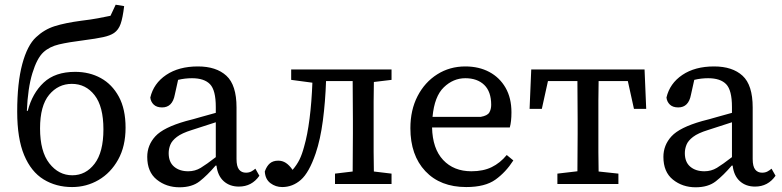

<svg xmlns="http://www.w3.org/2000/svg" viewBox="-20 -781 3320 815"><path d="M286 13Q218 13 165 -19.5Q112 -52 82.5 -122.5Q53 -193 53 -307Q53 -429 74.5 -509Q96 -589 133 -623Q168 -656 212.5 -670Q257 -684 325 -693Q367 -698 396 -703.5Q425 -709 449 -714L471 -761L507 -755Q501 -705 492 -679.5Q483 -654 464 -641Q448 -630 418.5 -623.5Q389 -617 335 -610Q271 -602 230.5 -592.5Q190 -583 164 -559Q137 -534 117.5 -470.5Q98 -407 94 -310L98 -311Q117 -385 165.5 -430.5Q214 -476 299 -476Q360 -476 408 -449.5Q456 -423 484.5 -370.5Q513 -318 513 -239Q513 -160 481.5 -103.5Q450 -47 398.5 -17Q347 13 286 13ZM287 -37Q344 -37 381.5 -86Q419 -135 419 -232Q419 -329 381.5 -377Q344 -425 285 -425Q227 -425 188.5 -378.5Q150 -332 150 -236Q150 -138 189.5 -87.5Q229 -37 287 -37Z M994 11Q955 11 929.5 -12Q904 -35 899 -78H895Q860 -37 827.5 -11.5Q795 14 742 14Q686 14 645.5 -18.5Q605 -51 605 -115Q605 -165 639.5 -202.5Q674 -240 769 -267Q801 -275 833 -284.5Q865 -294 896 -302V-327Q896 -398 871.5 -423.5Q847 -449 795 -449Q765 -449 736 -442L722 -379Q712 -325 668 -325Q645 -325 632.5 -337Q620 -349 618 -367Q632 -427 685.5 -463Q739 -499 820 -499Q898 -499 941 -459.5Q984 -420 984 -325V-106Q984 -75 994.5 -61.5Q1005 -48 1024 -48Q1037 -48 1046.5 -53Q1056 -58 1064 -65L1081 -35Q1049 11 994 11ZM696 -131Q696 -93 719 -73.5Q742 -54 779 -54Q808 -54 832 -68.5Q856 -83 896 -114V-262L794 -229Q752 -216 731 -200Q710 -184 703 -166.5Q696 -149 696 -131Z M1178 13Q1150 13 1128 -3.5Q1106 -20 1104 -53Q1112 -76 1125.5 -87.5Q1139 -99 1161 -99Q1179 -99 1193.5 -89.5Q1208 -80 1222 -60Q1240 -81 1251 -103Q1262 -125 1271 -159Q1285 -207 1294 -277.5Q1303 -348 1306 -430L1216 -442V-486H1642V-442L1567 -433Q1566 -394 1566 -350.5Q1566 -307 1566 -271V-215Q1566 -179 1566 -135.5Q1566 -92 1567 -53L1642 -44V0H1402V-44L1477 -53Q1477 -91 1477.5 -135Q1478 -179 1478 -215V-271Q1478 -309 1477.5 -353.5Q1477 -398 1477 -437H1364Q1361 -349 1350.5 -269Q1340 -189 1320 -130Q1292 -48 1257 -17.5Q1222 13 1178 13Z M1955 -449Q1904 -449 1864 -410.5Q1824 -372 1816 -285H2021Q2049 -290 2057 -303.5Q2065 -317 2065 -336Q2065 -392 2035.5 -420.5Q2006 -449 1955 -449ZM1959 13Q1849 13 1785.5 -54.5Q1722 -122 1722 -237Q1722 -314 1752.5 -373Q1783 -432 1836 -465.5Q1889 -499 1955 -499Q2013 -499 2057 -475.5Q2101 -452 2126 -408.5Q2151 -365 2151 -304Q2151 -265 2144 -240H1814Q1816 -150 1861 -102Q1906 -54 1981 -54Q2031 -54 2067 -71.5Q2103 -89 2131 -123L2159 -100Q2127 -50 2083 -18.5Q2039 13 1959 13Z M2228 -319 2235 -486H2716L2723 -319H2671L2645 -437H2521Q2520 -398 2520 -353.5Q2520 -309 2520 -271V-215Q2520 -179 2520 -135.5Q2520 -92 2521 -53L2605 -44V0H2346V-44L2431 -54Q2431 -92 2431.5 -135.5Q2432 -179 2432 -215V-271Q2432 -309 2431.5 -353.5Q2431 -398 2431 -437H2306L2280 -319Z M3185 11Q3146 11 3120.5 -12Q3095 -35 3090 -78H3086Q3051 -37 3018.5 -11.5Q2986 14 2933 14Q2877 14 2836.5 -18.5Q2796 -51 2796 -115Q2796 -165 2830.5 -202.5Q2865 -240 2960 -267Q2992 -275 3024 -284.5Q3056 -294 3087 -302V-327Q3087 -398 3062.5 -423.5Q3038 -449 2986 -449Q2956 -449 2927 -442L2913 -379Q2903 -325 2859 -325Q2836 -325 2823.5 -337Q2811 -349 2809 -367Q2823 -427 2876.5 -463Q2930 -499 3011 -499Q3089 -499 3132 -459.5Q3175 -420 3175 -325V-106Q3175 -75 3185.5 -61.5Q3196 -48 3215 -48Q3228 -48 3237.5 -53Q3247 -58 3255 -65L3272 -35Q3240 11 3185 11ZM2887 -131Q2887 -93 2910 -73.5Q2933 -54 2970 -54Q2999 -54 3023 -68.5Q3047 -83 3087 -114V-262L2985 -229Q2943 -216 2922 -200Q2901 -184 2894 -166.5Q2887 -149 2887 -131Z"/></svg>

Font: Source Serif 4 SmText
Style: Regular
Weight: 400
Designer: Frank Grießhammer
Foundry: Adobe
Version: Version 4.005;hotconv 1.1.0;makeotfexe 2.6.0